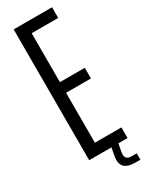

<svg xmlns="http://www.w3.org/2000/svg" viewBox="-240 -842 789 1017"><g transform="rotate(-30 154.5 -333.5)"><path d="M51.9 0V-800H286.6V-734.8H124.4V-435.6H276.6V-370.4H124.4V-65.2H286.6V0ZM288.1 133.4H258.9Q211.6 133.4 191.6 113.1Q171.6 92.9 178.6 50.3L188.2 -1H230.8L221.2 50.3Q217.7 73.4 226.5 83.9Q235.4 94.4 258.9 94.4H288.1Z"/></g></svg>

Font: Big Shoulders Thin
Style: Regular
Weight: 100
Designer: Patric King
Foundry: XO Type Co
Version: Version 2.002